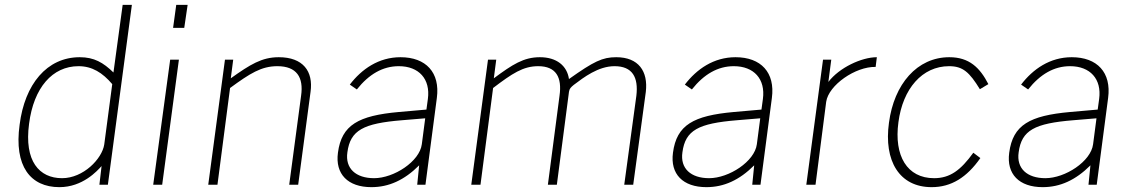

<svg xmlns="http://www.w3.org/2000/svg" viewBox="-20 -762 4676 792"><path d="M225 10C321 10 381 -57 399 -77L390 0H425L524 -742H486L448 -463C406 -504 368 -526 309 -526C173 -526 82 -414 61 -248C37 -76 106 10 225 10ZM236 -27C142 -27 79 -97 100 -252C119 -400 196 -489 304 -489C360 -489 403 -462 443 -415L410 -166C401 -107 324 -27 236 -27Z M754 -742H707L694 -647H740ZM718 -516H682L612 0H649Z M839 0H877L929 -399C1011 -459 1058 -489 1124 -489C1204 -489 1233 -443 1222 -367L1173 0H1210L1261 -383C1273 -468 1230 -526 1130 -526C1060 -526 1012 -496 932 -439L942 -516H908Z M1512 10C1584 10 1648 -19 1709 -80L1701 0H1735L1782 -358C1796 -463 1737 -526 1632 -526C1542 -526 1472 -477 1423 -413L1452 -393C1502 -456 1559 -489 1625 -489C1708 -489 1756 -436 1745 -354L1739 -310L1625 -300C1459 -285 1389 -247 1374 -132C1362 -44 1415 10 1512 10ZM1523 -27C1448 -27 1403 -67 1413 -134C1425 -225 1479 -253 1638 -266L1734 -274L1720 -167C1711 -96 1605 -27 1523 -27Z M1924 0H1962L2014 -399C2093 -459 2138 -489 2200 -489C2274 -489 2299 -443 2288 -367L2240 0H2277L2327 -383C2329 -397 2335 -402 2347 -412C2388 -443 2448 -489 2515 -489C2589 -489 2614 -443 2605 -367L2555 0H2592L2644 -383C2654 -468 2614 -526 2522 -526C2465 -526 2430 -509 2327 -436C2319 -491 2276 -526 2207 -526C2140 -526 2094 -496 2017 -439L2027 -516H1993Z M2894 10C2966 10 3030 -19 3091 -80L3083 0H3117L3164 -358C3178 -463 3119 -526 3014 -526C2924 -526 2854 -477 2805 -413L2834 -393C2884 -456 2941 -489 3007 -489C3090 -489 3138 -436 3127 -354L3121 -310L3007 -300C2841 -285 2771 -247 2756 -132C2744 -44 2797 10 2894 10ZM2905 -27C2830 -27 2785 -67 2795 -134C2807 -225 2861 -253 3020 -266L3116 -274L3102 -167C3093 -96 2987 -27 2905 -27Z M3306 0H3344L3388 -342C3398 -411 3509 -488 3592 -486L3597 -526C3534 -526 3442 -483 3397 -424L3409 -516H3375Z M3896 -526C3763 -526 3668 -415 3647 -256C3625 -98 3690 10 3823 10C3904 10 3968 -30 4024 -110L3995 -132C3943 -60 3899 -27 3833 -27C3722 -27 3667 -119 3686 -258C3704 -396 3784 -489 3895 -489C3952 -489 3979 -464 4022 -394L4057 -415C4022 -483 3978 -526 3896 -526Z M4281 10C4353 10 4417 -19 4478 -80L4470 0H4504L4551 -358C4565 -463 4506 -526 4401 -526C4311 -526 4241 -477 4192 -413L4221 -393C4271 -456 4328 -489 4394 -489C4477 -489 4525 -436 4514 -354L4508 -310L4394 -300C4228 -285 4158 -247 4143 -132C4131 -44 4184 10 4281 10ZM4292 -27C4217 -27 4172 -67 4182 -134C4194 -225 4248 -253 4407 -266L4503 -274L4489 -167C4480 -96 4374 -27 4292 -27Z"/></svg>

Font: United Sans Thin
Style: Italic
Weight: 100
Italic angle: -8°
Designer: Pablo Impallari, Rodrigo Fuenzalida (Modified by Dan O. Williams)
Version: Version 1.000;PS 001.000;hotconv 1.0.88;makeotf.lib2.5.64775